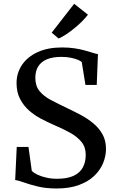

<svg xmlns="http://www.w3.org/2000/svg" viewBox="-20 -1008 629 1038"><path d="M285.5 11Q228.5 11 184.2 0.2Q140 -10.5 109 -21.8Q78 -33 62 -34.5L70.5 -213.5H134L152 -83.5Q163 -73 183 -63.5Q203 -54 230.2 -47.8Q257.5 -41.5 288.5 -41.5Q343.5 -41.5 377.8 -57.5Q412 -73.5 427.8 -102.8Q443.5 -132 443.5 -171Q443.5 -212.5 420.5 -240.8Q397.5 -269 357.8 -291Q318 -313 267 -334.5Q236.5 -348 202 -366Q167.5 -384 137.5 -410.2Q107.5 -436.5 88.5 -473Q69.5 -509.5 69.5 -559Q69.5 -613.5 99 -657.2Q128.5 -701 183.5 -726.2Q238.5 -751.5 316 -751.5Q352.5 -751.5 383.2 -746.8Q414 -742 438.5 -735.2Q463 -728.5 480.8 -722.8Q498.5 -717 509.5 -715.5L503 -549H442L422 -672.5Q416 -678.5 400.2 -685Q384.5 -691.5 361.8 -696Q339 -700.5 312 -700.5Q264.5 -700.5 233.2 -687.2Q202 -674 186.5 -648.8Q171 -623.5 171 -587.5Q171 -543.5 193.5 -515.8Q216 -488 255.8 -467Q295.5 -446 346 -422Q381 -405.5 417.2 -386.2Q453.5 -367 484.2 -341.5Q515 -316 534 -282.2Q553 -248.5 553 -202.5Q553 -164.5 537.5 -126.5Q522 -88.5 489.8 -57.5Q457.5 -26.5 406.8 -7.8Q356 11 285.5 11ZM296.5 -800 259.5 -831.5 381 -987.5 455.5 -928.5Q442 -911 422.8 -891.8Q403.5 -872.5 381.2 -854.5Q359 -836.5 337.5 -822.2Q316 -808 297.5 -800Z"/></svg>

Font: Merriweather 28pt
Style: Regular
Weight: 400
Version: Version 2.100